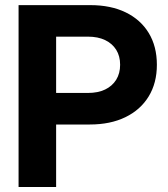

<svg xmlns="http://www.w3.org/2000/svg" viewBox="-20 -748 671 768"><path d="M54.3 0V-727.5H341.2Q423.3 -727.5 483 -698.4Q542.7 -669.3 575.1 -615.8Q607.5 -562.2 607.5 -488.9Q607.5 -415.8 574.6 -362.1Q541.8 -308.5 481.6 -279.3Q421.4 -250 339.4 -250H137.6V-376.2H331.7Q371.7 -376.2 400.4 -389.9Q429.1 -403.7 444.8 -429Q460.5 -454.4 460.5 -488.9Q460.5 -523.8 444.8 -548.9Q429.1 -573.9 400.4 -587.7Q371.7 -601.4 331.7 -601.4H204.5V0Z"/></svg>

Font: Inter Khmer Looped
Style: Regular
Weight: 400
Designer: Rasmus Andersson, Sovichet Tep
Foundry: Anagata Design
Version: Version 1.000